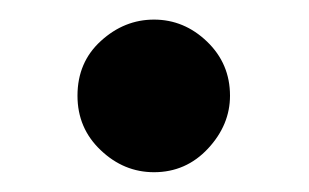

<svg xmlns="http://www.w3.org/2000/svg" viewBox="-20 -334 315 196"><path d="M59.1 -236.3Q59.1 -270.5 83 -292.2Q106.9 -314 137.2 -314Q168 -314 191.4 -291.5Q214.8 -269 214.8 -236.3Q214.8 -206.5 192.4 -182.4Q169.9 -158.2 137.2 -158.2Q106.4 -158.2 82.8 -180.7Q59.1 -203.1 59.1 -236.3Z"/></svg>

Font: CMU Serif
Style: Bold
Weight: 700
Version: Version 0.7.0